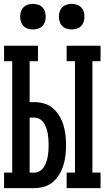

<svg xmlns="http://www.w3.org/2000/svg" viewBox="-20 -971 540 991"><path d="M324 0V-80H367V-655H324V-735H499V-655H457V-80H499V0ZM1 0V-80H43V-655H1V-735H176V-655H133V-444H157Q183 -444 208.5 -436.5Q234 -429 253.5 -412Q273 -395 286.5 -372.5Q300 -350 307.5 -325Q315 -300 318 -274Q321 -248 321 -222Q321 -196 318 -170Q315 -144 307.5 -119Q300 -94 286.5 -71.5Q273 -49 253.5 -32Q234 -15 208.5 -7.5Q183 0 157 0ZM157 -80Q172 -80 185 -88Q198 -96 206 -108Q214 -120 219 -134.5Q224 -149 226.5 -163.5Q229 -178 230 -192.5Q231 -207 231 -222Q231 -237 230 -251.5Q229 -266 226.5 -281Q224 -296 219 -310Q214 -324 206 -336.5Q198 -349 185 -356.5Q172 -364 157 -364H133V-80ZM350 -819Q337 -819 324 -823Q311 -827 301.5 -836.5Q292 -846 288 -859Q284 -872 284 -885Q284 -898 288 -911Q292 -924 301.5 -933.5Q311 -943 324 -947Q337 -951 350 -951Q363 -951 376 -947Q389 -943 398.5 -933.5Q408 -924 412 -911Q416 -898 416 -885Q416 -872 412 -859Q408 -846 398.5 -836.5Q389 -827 376 -823Q363 -819 350 -819ZM150 -819Q137 -819 124 -823Q111 -827 101.5 -836.5Q92 -846 88 -859Q84 -872 84 -885Q84 -898 88 -911Q92 -924 101.5 -933.5Q111 -943 124 -947Q137 -951 150 -951Q163 -951 176 -947Q189 -943 198.5 -933.5Q208 -924 212 -911Q216 -898 216 -885Q216 -872 212 -859Q208 -846 198.5 -836.5Q189 -827 176 -823Q163 -819 150 -819Z"/></svg>

Font: Iosevka Curly Slab Medium
Style: Regular
Weight: 500
Monospace: yes
Designer: Belleve Invis
Foundry: Belleve Invis
Version: Version 22.1.2; ttfautohint (v1.8.4)